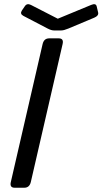

<svg xmlns="http://www.w3.org/2000/svg" viewBox="-20 -880 481 900"><path d="M89.4 -805.7Q72.3 -814.9 82.5 -830.6L96.2 -850.6Q106.4 -866.2 125 -856.9L250.5 -792.5H251.5L407.2 -856.9Q429.2 -866.2 433.1 -850.6L439.9 -821.8Q443.8 -806.2 421.4 -796.9L300.3 -746.1Q279.3 -737.3 267.1 -737.3H232.9Q220.7 -737.3 203.6 -746.1ZM48.8 0Q24.4 0 30.8 -26.9L179.7 -673.3Q186 -700.2 210.4 -700.2H255.4Q279.8 -700.2 273.4 -673.3L124.5 -26.9Q118.2 0 93.8 0Z"/></svg>

Font: Istok Web
Style: Italic
Weight: 400
Italic angle: -13°
Designer: Andrey V. Panov
Foundry: Andrey V. Panov
Version: Version 1.0.2g